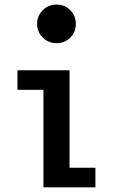

<svg xmlns="http://www.w3.org/2000/svg" viewBox="-20 -800 490 820"><path d="M280 -639.5Q256 -615.5 221.5 -615.5Q187 -615.5 162.8 -639.5Q138.5 -663.5 138.5 -698Q138.5 -732.5 162.8 -756.5Q187 -780.5 221.5 -780.5Q256 -780.5 280 -756.5Q304 -732.5 304 -698Q304 -663.5 280 -639.5ZM277 -83.5H387.5V0H165.5V-416.5H54.5V-500H277Z"/></svg>

Font: League Mono Condensed Medium
Style: Regular
Weight: 500
Width: 1
Designer: Tyler Finck
Foundry: The League of Moveable Type / Tyler Finck
Version: Version 2.210